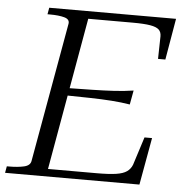

<svg xmlns="http://www.w3.org/2000/svg" viewBox="-63 -760 782 810"><g transform="rotate(5 327.5 -355.0)"><path d="M593 -200 557 0H-12L-7 -28H3Q39 -28 65.5 -34Q92 -40 95 -60L200 -650Q203 -669 179.5 -675.5Q156 -682 118 -682H108L113 -710H650L620 -535H589L591 -631Q591 -649 580.5 -659Q570 -669 544 -673.5Q518 -678 469 -678H281L167 -32H373Q425 -32 455 -36.5Q485 -41 500.5 -52Q516 -63 523 -81L561 -200ZM211 -379Q273 -380 323.5 -381Q374 -382 416.5 -384.5Q459 -387 498 -393L487 -333Q451 -339 409 -342Q367 -345 317 -346Q267 -347 205 -348Z"/></g></svg>

Font: Roboto Serif 120pt Expanded Light
Style: Italic
Weight: 300
Width: 7
Italic angle: -10°
Designer: Greg Gazdowicz
Foundry: Commercial Type
Version: Version 1.008